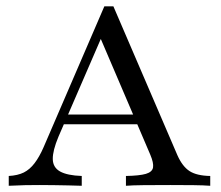

<svg xmlns="http://www.w3.org/2000/svg" viewBox="-20 -597 709 617"><path d="M8.1 0V-31.5Q37.1 -33.1 56.5 -42.7Q75.8 -52.4 91.1 -72.6Q106.5 -92.7 120.2 -124.2L315.3 -576.6H344.4L550 -98.4Q566.1 -62.1 589.1 -47.2Q612.1 -32.3 655.6 -31.5V0Q634.7 -1.6 601.6 -2Q568.5 -2.4 527.4 -2.4Q477.4 -2.4 441.1 -2Q404.8 -1.6 384.7 0V-31.5Q428.2 -32.3 448.8 -38.3Q469.4 -44.4 471.8 -58.9Q474.2 -73.4 462.9 -100L298.4 -484.7L313.7 -494.4L167.7 -157.3Q149.2 -112.9 149.6 -85.9Q150 -58.9 173 -46Q196 -33.1 242.7 -31.5V0Q221.8 -0.8 199.6 -1.2Q177.4 -1.6 154.4 -2Q131.5 -2.4 108.1 -2.4Q84.7 -2.4 61.3 -2Q37.9 -1.6 8.1 0ZM167.7 -197.6 181.5 -229H449.2L461.3 -197.6Z"/></svg>

Font: Playfair 12pt
Style: Regular
Weight: 400
Designer: Claus Eggers Sørensen
Foundry: Claus Eggers Sørensen
Version: Version 2.000;gftools[0.9.28]